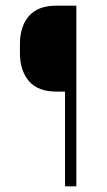

<svg xmlns="http://www.w3.org/2000/svg" viewBox="-20 -659 377 679"><path d="M223 -335H180Q114 -335 82.2 -372.2Q50.5 -409.5 50.5 -472V-503Q50.5 -565.5 82.2 -602.2Q114 -639 179.5 -639H222.5ZM250 -639V0H210V-639Z"/></svg>

Font: Anek Malayalam ExtraLight
Style: Regular
Weight: 250
Version: Version 1.003